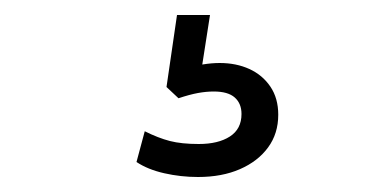

<svg xmlns="http://www.w3.org/2000/svg" viewBox="-20 -40 520 256"><path d="M244 196Q221 196 199 191Q177 186 162 176L173 135Q191 144 206.5 148Q222 152 245 152Q271 152 286.5 142Q302 132 302 112Q302 98 293 90Q284 82 265 82Q255 82 244 84Q233 86 218 91L202 76L216 -20H260L248 57L227 51Q238 48 250 46Q262 44 273 44Q295 44 312.5 52Q330 60 340.5 75.5Q351 91 351 113Q351 138 337.5 156.5Q324 175 300 185.5Q276 196 244 196Z"/></svg>

Font: Nunitoga
Style: Light
Weight: 300
Designer: Vernon Adams
Foundry: Vernon Adams
Version: Version 1.0